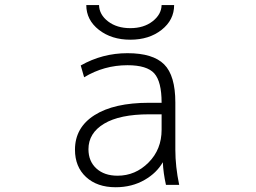

<svg xmlns="http://www.w3.org/2000/svg" viewBox="-20 -749 1040 779"><path d="M338.9 -143.6Q338.9 -94.7 371.1 -65.4Q403.3 -36.1 457 -36.1Q529.3 -36.1 582.5 -89.4Q635.7 -142.6 635.7 -222.7V-285.2H585Q465.8 -285.2 402.3 -247.1Q338.9 -209 338.9 -143.6ZM497.1 -533.2Q600.6 -533.2 646 -487.8Q691.4 -442.4 691.4 -333V-141.6Q691.4 -73.2 707 1H653.3Q642.6 -46.9 640.6 -90.8Q615.2 -46.9 567.4 -19.5Q515.6 10.7 449.2 10.7Q374 10.7 329.1 -30.8Q284.2 -72.3 284.2 -141.6Q284.2 -231.4 363.3 -281.7Q442.4 -332 585 -332H635.7Q635.7 -418 606 -451.2Q576.2 -484.4 497.1 -484.4Q402.3 -484.4 321.3 -435.5L307.6 -483.4Q395.5 -533.2 497.1 -533.2ZM330.1 -728.5H381.8Q382.8 -689.5 418.5 -662.1Q454.1 -634.8 508.8 -634.8Q563.5 -634.8 599.1 -662.6Q634.8 -690.4 635.7 -728.5H686.5Q686.5 -668 635.7 -627.9Q585 -587.9 508.8 -587.9Q432.6 -587.9 381.3 -627.9Q330.1 -668 330.1 -728.5Z"/></svg>

Font: GenEi Gothic M Light
Style: Regular
Weight: 300
Designer: o_tamon (Modified); [Source Han Sans]
Ryoko NISHIZUKA  (kana & ideographs); Paul D. Hunt (Latin, Greek & Cyrillic); Wenl
Version: Version 1.1a;Original Version 1.004